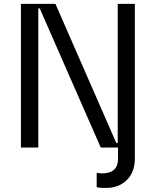

<svg xmlns="http://www.w3.org/2000/svg" viewBox="-20 -747 789 972"><path d="M576 -22.7H568.9L260.7 -727.3H85.9V0H174V-704.5H181.1L490.1 0H577.4V56.8C577.4 113.6 541.9 130.7 496.4 130.7C486.5 130.7 476.6 129.3 469.5 127.8V200.3C482.2 204.5 500.7 204.5 517.8 204.5C597.3 204.5 662.6 152 662.6 58.2V-727.3H576Z"/></svg>

Font: Riot Sans 2.0
Style: Regular
Weight: 400
Designer: Rasmus Andersson
Foundry: rsms
Version: Version 3.006;hotconv 1.0.109;makeotfexe 2.5.65596